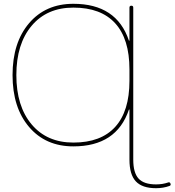

<svg xmlns="http://www.w3.org/2000/svg" viewBox="-20 -760 918 1010"><path d="M366 -720Q227 -720 146.5 -624.5Q66 -529 66 -365Q66 -201 146.5 -105.5Q227 -10 366 -10Q511 -10 586 -92.5Q661 -175 661 -335V-395Q661 -555 586 -637.5Q511 -720 366 -720ZM366 10Q220 10 133 -92Q46 -194 46 -365Q46 -536 133 -638Q220 -740 366 -740Q593 -740 658 -547Q658 -546 660 -546Q661 -546 661 -547V-720Q661 -730 671 -730Q681 -730 681 -720V80Q681 149 709 179.5Q737 210 801 210Q835 210 864 200Q873 196 877 206Q880 215 872 218Q839 230 801 230Q728 230 694.5 194Q661 158 661 80V-183Q661 -184 660 -184Q658 -184 658 -183Q593 10 366 10Z"/></svg>

Font: Rounded Mplus 1c Thin
Style: Regular
Weight: 250
Version: Version 1.059.20150529